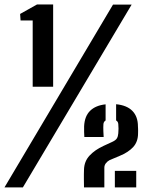

<svg xmlns="http://www.w3.org/2000/svg" viewBox="-74 -820 654 840"><path d="M69 -440.5V-730.5H16L14 -759L88 -800.5H158.5V-440.5ZM-54.5 0 420.5 -800H502L26 0ZM293.5 0Q293 -23 293 -35.8Q293 -48.5 293 -57Q293 -65.5 293.5 -77.5Q294.5 -114.5 318 -139.5Q341.5 -164.5 378.5 -181.5L416.5 -199Q432 -206 437.2 -214.5Q442.5 -223 443.5 -236.5Q444.5 -245 444.5 -257Q444.5 -269 443.5 -277.5Q442.5 -288.5 434 -293V-364Q481 -359.5 505.2 -334.8Q529.5 -310 529.5 -267Q530 -261.5 530 -257.5Q530 -253.5 530.2 -249Q530.5 -244.5 530 -237Q530 -200 508.8 -176.8Q487.5 -153.5 449.5 -138L405.5 -119.5Q396 -114.5 389.2 -105.8Q382.5 -97 382.5 -86.5V0ZM428.5 0V-72.5H522V0ZM295 -220.5Q294.5 -233.5 294 -242.8Q293.5 -252 294 -267Q296 -311.5 320.2 -335.2Q344.5 -359 388 -363.5V-293Q379.5 -287.5 378.5 -277.5Q377.5 -263.5 378.2 -246.5Q379 -229.5 379.5 -220.5Z"/></svg>

Font: Big Shoulders Stencil Text Thin
Style: Bold
Weight: 700
Version: Version 2.001